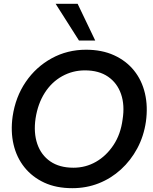

<svg xmlns="http://www.w3.org/2000/svg" viewBox="-20 -972 800 1004"><path d="M358 12Q274 12 211.5 -17Q149 -46 108 -97Q67 -148 51 -216Q35 -284 46 -363Q61 -465 114.5 -543.5Q168 -622 250 -667Q332 -712 430 -712Q513 -712 576.5 -683Q640 -654 681 -603Q722 -552 738 -483.5Q754 -415 743 -336Q732 -260 698 -196.5Q664 -133 612.5 -86Q561 -39 496.5 -13.5Q432 12 358 12ZM364 -95Q428 -95 482 -126Q536 -157 573.5 -213.5Q611 -270 621 -347Q633 -422 613 -480Q593 -538 545 -571Q497 -604 424 -604Q360 -604 305 -573.5Q250 -543 214 -486.5Q178 -430 166 -353Q155 -278 175 -219.5Q195 -161 243 -128Q291 -95 364 -95ZM393 -760 271 -952H386L478 -760Z"/></svg>

Font: Host Grotesk Light SemiBold
Style: Italic
Weight: 600
Italic angle: -8°
Version: Version 1.003